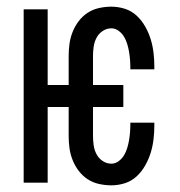

<svg xmlns="http://www.w3.org/2000/svg" viewBox="-20 -548 540 576"><path d="M314 8Q296 8 277.5 4Q259 0 243.5 -10Q228 -20 216.5 -35Q205 -50 198 -67.5Q191 -85 188.5 -103Q186 -121 186 -140V-227H123V0H51V-520H123V-293H186V-380Q186 -399 188.5 -417Q191 -435 198 -452.5Q205 -470 216.5 -485Q228 -500 243.5 -510Q259 -520 277.5 -524Q296 -528 314 -528Q335 -528 355 -521.5Q375 -515 390 -501Q405 -487 415.5 -468.5Q426 -450 432 -430.5Q438 -411 440.5 -390.5Q443 -370 443 -349V-340H371V-346Q371 -358 370 -370Q369 -382 367 -393.5Q365 -405 361.5 -416.5Q358 -428 352 -438Q346 -448 336 -455.5Q326 -463 314 -463Q300 -463 288 -455Q276 -447 269.5 -434.5Q263 -422 261 -408Q259 -394 259 -380V-293H350V-227H259V-140Q259 -126 261 -112Q263 -98 269.5 -85.5Q276 -73 288 -65Q300 -57 314 -57Q326 -57 336 -64.5Q346 -72 352 -82Q358 -92 361.5 -103.5Q365 -115 367 -126.5Q369 -138 370 -150Q371 -162 371 -174V-180H443V-171Q443 -150 440.5 -129.5Q438 -109 432 -89.5Q426 -70 415.5 -51.5Q405 -33 390 -19Q375 -5 355 1.5Q335 8 314 8Z"/></svg>

Font: Moesevka
Style: Regular
Weight: 400
Monospace: yes
Designer: Belleve Invis
Foundry: Belleve Invis
Version: Version 32.5.0; ttfautohint (v1.8.4)